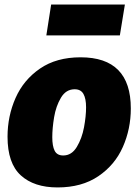

<svg xmlns="http://www.w3.org/2000/svg" viewBox="-20 -806 605 841"><path d="M553 -331Q553 -241 518 -162Q483 -83 410.5 -34Q338 15 232 15Q129 15 71 -38Q13 -91 13 -207Q13 -297 48 -376.5Q83 -456 155 -505.5Q227 -555 333 -555Q553 -555 553 -331ZM209 -205Q209 -166 219.5 -145.5Q230 -125 257 -125Q294 -125 316.5 -162.5Q339 -200 348 -248.5Q357 -297 357 -336Q357 -374 345.5 -394.5Q334 -415 307 -415Q269 -415 247 -378Q225 -341 217 -292.5Q209 -244 209 -205ZM204 -786H527L505 -651H183Z"/></svg>

Font: Bitter Pro Black
Style: Italic
Weight: 900
Italic angle: -9°
Designer: Sol Matas, and Bitter project Authors
Foundry: Sol Matas
Version: Version 1.010